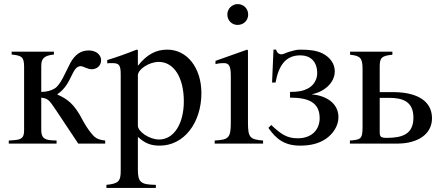

<svg xmlns="http://www.w3.org/2000/svg" viewBox="-20 -703 2167 940"><path d="M495 0V-15C472 -17 454 -23 442 -34C430 -45 404 -77 384 -116C343 -196 308 -219 261 -240V-242C334 -290 330 -379 375 -379C389 -379 407 -364 429 -364C455 -364 475 -382 475 -408C475 -433 453 -456 414 -456C374 -456 345 -434 323 -392C300 -348 277 -288 248 -270C230 -259 207 -253 182 -253V-379C182 -415 194 -431 244 -436V-450H37V-436C84 -431 98 -426 98 -377V-67C98 -33 90 -20 51 -17L23 -15V0H257V-15L234 -16C194 -18 182 -32 182 -67V-225C215 -220 219 -216 254 -164L363 0Z M655 -334C655 -364 711 -400 757 -400C831 -400 880 -324 880 -207C880 -97 831 -20 759 -20C712 -20 655 -58 655 -88ZM655 -458 649 -460C596 -439 560 -426 505 -409V-393C514 -394 521 -394 530 -394C564 -394 571 -384 571 -337V133C571 185 560 196 501 202V217H743V202C668 201 655 189 655 126V-33C691 0 720 10 762 10C881 10 966 -102 966 -247C966 -371 896 -460 799 -460C743 -460 699 -436 655 -381Z M1268 0V-15C1202 -20 1194 -31 1194 -105V-456L1190 -460L1035 -405V-389C1053 -394 1068 -394 1077 -394C1102 -394 1110 -378 1110 -331V-104C1110 -28 1100 -19 1031 -15V0ZM1195 -632C1195 -660 1173 -683 1144 -683C1116 -683 1093 -660 1093 -632C1093 -603 1115 -581 1143 -581C1173 -581 1195 -603 1195 -632Z M1508 -242C1563 -252 1619 -295 1619 -354C1619 -391 1596 -423 1558 -442C1531 -455 1498 -460 1452 -460C1430 -460 1419 -456 1394 -449C1380 -445 1368 -437 1358 -437C1346 -437 1335 -445 1332 -460H1319L1312 -299H1329C1344 -379 1376 -432 1450 -432C1498 -432 1533 -404 1533 -344C1533 -316 1517 -285 1488 -270C1465 -258 1442 -253 1400 -253V-225C1493 -225 1545 -200 1545 -124C1545 -73 1511 -26 1438 -26C1385 -26 1357 -45 1308 -91L1294 -77C1332 -22 1373 10 1450 10C1499 10 1541 0 1575 -23C1610 -47 1637 -86 1637 -129C1637 -201 1572 -235 1508 -241Z M1839 -224H1884C1949 -224 2004 -208 2004 -127C2004 -46 1950 -28 1873 -28C1842 -28 1839 -35 1839 -59ZM1839 -252V-377C1839 -419 1847 -430 1901 -435V-450H1694V-435C1743 -430 1755 -420 1755 -366V-79C1755 -21 1744 -19 1693 -15V0H1925C2024 0 2095 -45 2095 -124C2095 -216 2010 -252 1905 -252Z"/></svg>

Font: XITS
Style: Regular
Weight: 400
Designer: MicroPress Inc., with final additions and corrections provided by Coen Hoffman, Elsevier (retired)
Version: Version 1.302